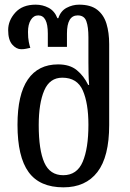

<svg xmlns="http://www.w3.org/2000/svg" viewBox="-20 -792 559 823"><path d="M252 11Q150 11 102.5 -54.5Q55 -120 55 -257Q55 -387 99.5 -451.5Q144 -516 229 -516Q279 -516 309 -491.5Q339 -467 358 -428H362Q360 -452 359.5 -479Q359 -506 359 -525V-632Q359 -677 350 -701.5Q341 -726 313 -726Q267 -726 267 -648V-591H185V-648Q185 -726 144 -726Q124 -726 112 -706.5Q100 -687 100 -655Q100 -629 103.5 -612Q107 -595 110 -587Q101 -585 91.5 -583Q82 -581 71 -581Q50 -581 32.5 -601Q15 -621 15 -663Q15 -704 45.5 -738Q76 -772 133 -772Q163 -772 188.5 -758.5Q214 -745 226 -714H230Q240 -745 265.5 -758.5Q291 -772 319 -772Q369 -772 397 -750Q425 -728 436.5 -690Q448 -652 448 -603V-256Q448 -120 397.5 -54.5Q347 11 252 11ZM251 -41Q310 -41 334.5 -98.5Q359 -156 359 -257Q359 -349 335 -404Q311 -459 247 -459Q193 -459 169.5 -404Q146 -349 146 -256Q146 -149 170 -95Q194 -41 251 -41Z"/></svg>

Font: Noto Serif Georgian Condensed
Style: Regular
Weight: 400
Width: 3
Designer: Monotype Design Team, Akaki Razmadze
Foundry: Google LLC
Version: Version 2.003; ttfautohint (v1.8.4.7-5d5b)